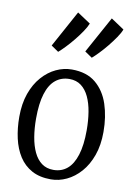

<svg xmlns="http://www.w3.org/2000/svg" viewBox="-95 -924 687 993"><g transform="rotate(10 248.0 -427.0)"><path d="M27 -279.5Q27 -349 46 -402.5Q65 -456 97.8 -493Q130.5 -530 170.8 -548.8Q211 -567.5 253 -567.5Q331 -567.5 378.5 -528Q426 -488.5 447.8 -422.8Q469.5 -357 469.5 -277.5Q469.5 -208 450.2 -154.2Q431 -100.5 398.5 -63.8Q366 -27 325.8 -8Q285.5 11 243.5 11Q184.5 11 143.2 -11.5Q102 -34 76.2 -74.2Q50.5 -114.5 38.8 -167Q27 -219.5 27 -279.5ZM248 -39.5Q290 -39.5 320 -64.5Q350 -89.5 366.2 -141Q382.5 -192.5 382.5 -271Q382.5 -322 375.2 -366.5Q368 -411 352.2 -444.8Q336.5 -478.5 311 -497.8Q285.5 -517 249.5 -517Q207 -517 176.5 -492.2Q146 -467.5 130 -416.2Q114 -365 114 -285.5Q114 -234 121.5 -189.2Q129 -144.5 144.8 -111Q160.5 -77.5 186 -58.5Q211.5 -39.5 248 -39.5ZM342.5 -645.5 304.5 -671.5 410 -863.5 479 -817.5Q472 -798.5 455.2 -774Q438.5 -749.5 417.8 -724Q397 -698.5 377 -677.8Q357 -657 343.5 -645.5ZM166 -645.5 128 -671.5 233 -863.5 302.5 -817.5Q295 -798.5 278.5 -774Q262 -749.5 241.2 -724Q220.5 -698.5 200.5 -677.8Q180.5 -657 167 -645.5Z"/></g></svg>

Font: Merriweather 24pt SemiCondensed Light
Style: Regular
Weight: 300
Width: 4
Designer: Eben Sorkin
Foundry: Eben Sorkin
Version: Version 2.100